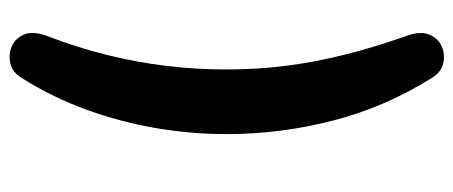

<svg xmlns="http://www.w3.org/2000/svg" viewBox="-291 -462 940 398"><g transform="rotate(90 179.0 -263.0)"><path d="M141 163Q130 181 111.5 185.5Q93 190 76 182.5Q59 175 51.5 157Q44 139 54 111Q79 46 94 -15Q109 -76 116.5 -137Q124 -198 124 -263Q124 -328 116 -389Q108 -450 92.5 -511Q77 -572 54 -637Q44 -665 52 -683.5Q60 -702 77 -709Q94 -716 112 -711.5Q130 -707 141 -689Q202 -592 230 -483Q258 -374 258 -263Q258 -189 245.5 -116Q233 -43 207.5 27.5Q182 98 141 163Z"/></g></svg>

Font: Nunito ExtraLight
Style: Bold
Weight: 700
Version: Version 3.602